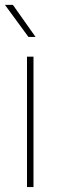

<svg xmlns="http://www.w3.org/2000/svg" viewBox="-21 -758 239 778"><path d="M88.4 -528.3V0H114.7V-528.3ZM-1 -738.3 94.2 -608.4H123L31.2 -738.3Z"/></svg>

Font: Vazirmatn Thin
Style: Regular
Weight: 100
Designer: Saber Rastikerdar
Foundry: Saber Rastikerdar
Version: Version 33.003